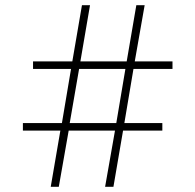

<svg xmlns="http://www.w3.org/2000/svg" viewBox="-20 -718 751 738"><path d="M422 -216H244L206 0H175L212 -216H68V-245H218L253 -453H107V-482H258L295 -698H326L289 -482H467L504 -698H536L498 -482H643V-453H493L458 -245H604V-216H453L416 0H384ZM427 -245 462 -453H284L248 -245Z"/></svg>

Font: IBM Plex Sans Devanagari ExtraLight
Style: Regular
Weight: 200
Designer: Mike Abbink, Paul van der Laan, Pieter van Rosmalen, Erin McLaughlin
Foundry: Bold Monday
Version: Version 1.1